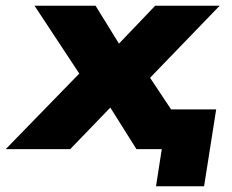

<svg xmlns="http://www.w3.org/2000/svg" viewBox="-67 -518 805 667"><path d="M475 129 495 0H448L470 -138H684L642 129ZM-47 0 244 -299 245 -207 53 -498H265L362 -341H322L472 -498H696L414 -206L419 -301L619 0H407L300 -170H341L177 0Z"/></svg>

Font: Nunito Sans 10pt SemiExpanded Black
Style: Italic
Weight: 900
Width: 6
Italic angle: -9°
Designer: Vernon Adams
Foundry: Vernon Adams
Version: Version 3.101;gftools[0.9.27]